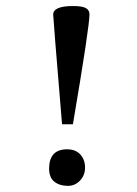

<svg xmlns="http://www.w3.org/2000/svg" viewBox="-20 -604 455 636"><path d="M185.5 -192.4Q155.3 -555.7 156.2 -555.7Q156.2 -584 221.7 -584Q252.9 -584 264.6 -577.1Q276.4 -570.3 276.4 -556.6Q276.4 -515.6 221.7 -193.4Q221.7 -193.4 221.7 -192.4ZM202.1 -109.4Q230.5 -109.4 246.1 -92.3Q261.7 -75.2 261.7 -48.8Q261.7 -23.4 245.1 -5.9Q228.5 11.7 205.1 11.7Q177.7 11.7 160.2 -2Q142.6 -15.6 142.6 -46.9Q143.6 -109.4 202.1 -109.4Z"/></svg>

Font: Bentham
Style: Regular
Weight: 400
Version: Version 002.002